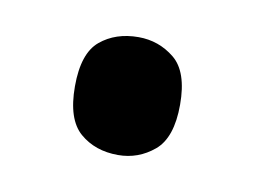

<svg xmlns="http://www.w3.org/2000/svg" viewBox="-33 -467 298 223"><g transform="rotate(10 115.5 -355.5)"><path d="M116 -286Q89 -286 71 -301.5Q53 -317 53 -356Q53 -395 71 -410Q89 -425 116 -425Q140 -425 158.5 -410Q177 -395 177 -356Q177 -317 158.5 -301.5Q140 -286 116 -286Z"/></g></svg>

Font: Noto Serif ExtraCondensed SemiBold
Style: Regular
Weight: 600
Width: 2
Designer: Monotype Design Team
Foundry: Monotype Imaging Inc.
Version: Version 2.015; ttfautohint (v1.8.4.7-5d5b)